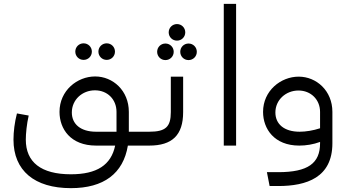

<svg xmlns="http://www.w3.org/2000/svg" viewBox="-20 -756 1806 997"><path d="M414 -445C438 -445 457 -464 457 -488C457 -512 438 -531 414 -531C390 -531 371 -512 371 -488C371 -464 390 -445 414 -445ZM534 -445C558 -445 577 -464 577 -488C577 -512 558 -531 534 -531C510 -531 491 -512 491 -488C491 -464 510 -445 534 -445ZM649 -72V-175C649 -286 566 -359 474 -359C381 -359 289 -286 289 -175C289 -87 346 0 479 0H578C557 101 483 149 348 149C193 149 114 86 114 -31C114 -62 119 -113 129 -156L68 -167C56 -121 50 -72 50 -31C50 130 159 221 348 221C519 221 620 145 644 0H718C733 0 738 -15 738 -36C738 -58 733 -72 718 -72ZM353 -172C353 -238 407 -287 473 -287C538 -287 585 -240 585 -175V-72H479C398 -72 353 -112 353 -172Z M899 -545C923 -545 942 -564 942 -588C942 -612 923 -631 899 -631C875 -631 856 -612 856 -588C856 -564 875 -545 899 -545ZM839 -444C863 -444 882 -463 882 -487C882 -511 863 -530 839 -530C815 -530 796 -511 796 -487C796 -463 815 -444 839 -444ZM959 -530C935 -530 916 -511 916 -487C916 -463 935 -444 959 -444C983 -444 1002 -463 1002 -487C1002 -511 983 -530 959 -530ZM867 -174C867 -97 840 -72 755 -72H718C703 -72 698 -58 698 -36C698 -15 703 0 718 0H755C874 0 931 -54 931 -174V-358H867Z M1206 0V-736H1142V0Z M1531 -358C1438 -358 1346 -285 1346 -175C1346 -87 1404 0 1534 0C1569 0 1607 -6 1642 -19V-12C1642 92 1579 138 1425 138H1366L1380 210H1425C1572 210 1706 166 1706 -12V-175C1706 -285 1623 -358 1531 -358ZM1536 -72C1455 -72 1410 -112 1410 -172C1410 -237 1464 -286 1530 -286C1594 -286 1642 -239 1642 -175V-90C1606 -78 1567 -72 1536 -72Z"/></svg>

Font: UULA Sans
Style: Regular
Weight: 400
Designer: Mohamed Gaber, Laura Garcia Mut
Foundry: Kief Type Foundry
Version: Version 3.006;hotconv 1.0.109;makeotfexe 2.5.65596